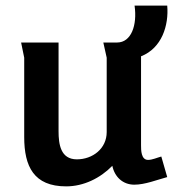

<svg xmlns="http://www.w3.org/2000/svg" viewBox="-20 -648 615 682"><path d="M215 14C277 14 336 -15 379 -59C387 -20 416 8 457 8C495 8 537 -9 574 -19L553 -92C538 -88 521 -80 506 -80C481 -80 481 -115 481 -132V-448C555 -477 580 -558 574 -628H458C468 -558 446 -497 396 -497H347L359 -443V-179C359 -120 309 -82 253 -82C195 -82 188 -136 188 -182V-497H55L66 -443V-161C66 -57 100 14 215 14Z"/></svg>

Font: Rosario
Style: Bold
Weight: 700
Designer: Hector Gatti
Foundry: Omnibus Type
Version: Version 1.100